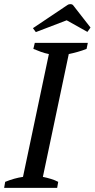

<svg xmlns="http://www.w3.org/2000/svg" viewBox="-21 -907 457 927"><path d="M255 0H-1L4 -29Q48 -47 90 -53L215 -646Q195 -650 177 -656.5Q159 -663 140 -671L147 -700H403L397 -671Q377 -663 354 -656.5Q331 -650 311 -646L186 -53Q206 -49 225.5 -43Q245 -37 260 -29ZM152 -752 138 -771 305 -883Q310 -887 319 -887Q327 -887 331 -883L416 -774L401 -753L301 -809Z"/></svg>

Font: PTSerif
Style: Italic
Weight: 400
Italic angle: -12°
Designer: A.Korolkova, O.Umpeleva, V.Yefimov
Foundry: ParaType Ltd
Version: Version 1.000W OFL; ttfautohint (v1.2) -l 8 -r 50 -G 200 -x 